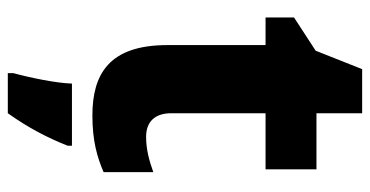

<svg xmlns="http://www.w3.org/2000/svg" viewBox="-242 -460 924 479"><g transform="rotate(90 219.5 -221.0)"><path d="M322 -124C285 -124 263 -145 263 -187V-422H403V-549H263V-663H153L107 -547L24 -493V-422H93V-177C93 -31 166 10 269 10C332 10 373 -2 410 -18V-142C382 -132 354 -124 322 -124ZM344 72V61H189C188 100 174 167 163 207V221H263C300 169 324 122 344 72Z"/></g></svg>

Font: Noto Sans Thai Looped ExtraBold
Style: Regular
Weight: 800
Designer: Cadson Demak Team
Foundry: Cadson Demak Co., Ltd.
Version: Version 1.001